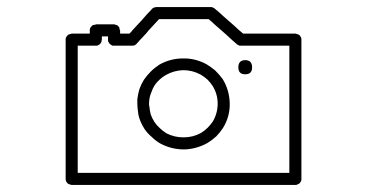

<svg xmlns="http://www.w3.org/2000/svg" viewBox="-20 -772 1040 544"><path d="M369.1 -477.5Q369.1 -481.4 369.1 -484.4Q369.1 -487.3 369.1 -491.2Q371.1 -505.9 375 -519.5Q379.9 -533.2 387.7 -545.9Q396.5 -558.6 407.2 -569.3Q418 -580.1 431.6 -588.9Q462.9 -606.4 498 -606.4Q533.2 -607.4 565.4 -589.8Q578.1 -582 589.8 -572.3Q600.6 -561.5 610.4 -548.8Q629.9 -517.6 630.9 -479.5Q631.8 -442.4 612.3 -410.2Q603.5 -396.5 592.8 -385.7Q581.1 -375 568.4 -367.2Q537.1 -349.6 502 -348.6Q465.8 -348.6 434.6 -365.2Q420.9 -373 410.2 -383.8Q398.4 -393.6 389.6 -406.2Q376 -427.7 372.1 -447.3Q369.1 -467.8 369.1 -477.5ZM402.3 -477.5Q402.3 -475.6 402.3 -473.6Q403.3 -471.7 403.3 -469.7Q404.3 -458 407.2 -447.3Q411.1 -436.5 418 -425.8Q423.8 -417 432.6 -409.2Q440.4 -401.4 451.2 -394.5Q473.6 -382.8 500 -382.8Q527.3 -382.8 549.8 -395.5Q559.6 -401.4 568.4 -410.2Q576.2 -418 583 -427.7Q596.7 -451.2 596.7 -478.5Q596.7 -505.9 582 -529.3Q575.2 -539.1 567.4 -546.9Q558.6 -554.7 548.8 -560.5Q525.4 -573.2 499 -573.2Q472.7 -572.3 450.2 -559.6Q439.5 -553.7 431.6 -545.9Q422.9 -538.1 417 -528.3Q413.1 -522.5 408.2 -508.8Q402.3 -495.1 402.3 -477.5ZM817.4 -676.8Q818.4 -676.8 820.3 -675.8Q822.3 -675.8 823.2 -674.8Q825.2 -674.8 826.2 -673.8Q828.1 -672.9 829.1 -671.9Q830.1 -669.9 831.1 -668.9Q832 -667 833 -666Q834 -663.1 834 -661.1Q834 -659.2 834 -659.2Q834 -639.6 834 -620.1Q834 -600.6 834 -581.1Q834 -553.7 834 -526.4Q834 -499 834 -471.7Q834 -450.2 834 -428.7Q834 -406.2 834 -384.8Q834 -331.1 834 -331.1Q834 -332 834 -265.6Q834 -263.7 834 -261.7Q833 -260.7 833 -258.8Q832 -256.8 831.1 -255.9Q830.1 -253.9 829.1 -252.9Q828.1 -252 826.2 -251Q825.2 -250 823.2 -250Q821.3 -248 819.3 -248Q817.4 -248 817.4 -248Q740.2 -248 664.1 -248Q586.9 -248 510.7 -248Q460 -248 410.2 -248Q359.4 -248 309.6 -248Q249 -248 248 -248Q246.1 -248 182.6 -248Q181.6 -248 179.7 -249Q177.7 -249 176.8 -250Q174.8 -250 173.8 -251Q171.9 -252 170.9 -252.9Q169.9 -253.9 168.9 -255.9Q168 -256.8 167 -258.8Q166 -261.7 166 -263.7Q166 -265.6 166 -265.6Q166 -312.5 166 -360.4Q166 -408.2 166 -456.1Q166 -476.6 166 -497.1Q166 -518.6 166 -539.1Q166 -592.8 166 -592.8Q166 -592.8 166 -659.2Q166 -661.1 166 -663.1Q167 -664.1 167 -666Q168 -667 168.9 -668.9Q169.9 -669.9 170.9 -670.9Q171.9 -672.9 173.8 -673.8Q174.8 -674.8 176.8 -674.8Q178.7 -675.8 180.7 -675.8Q182.6 -676.8 182.6 -676.8Q195.3 -676.8 207 -676.8Q218.8 -676.8 231.4 -676.8Q232.4 -676.8 232.4 -676.8Q233.4 -676.8 234.4 -676.8Q234.4 -676.8 234.4 -676.8Q234.4 -677.7 234.4 -677.7Q234.4 -681.6 234.4 -681.6Q234.4 -681.6 234.4 -685.5Q234.4 -687.5 234.4 -688.5Q235.4 -690.4 235.4 -692.4Q236.3 -693.4 237.3 -695.3Q238.3 -696.3 239.3 -697.3Q240.2 -699.2 242.2 -700.2Q243.2 -701.2 245.1 -701.2Q248 -702.1 250 -702.1Q252 -703.1 252 -703.1Q257.8 -703.1 263.7 -703.1Q269.5 -703.1 275.4 -703.1Q279.3 -703.1 282.2 -703.1Q285.2 -703.1 289.1 -703.1Q294.9 -703.1 294.9 -703.1Q294.9 -703.1 302.7 -703.1Q304.7 -703.1 306.6 -702.1Q307.6 -702.1 309.6 -701.2Q310.5 -701.2 312.5 -700.2Q313.5 -699.2 315.4 -697.3Q316.4 -696.3 317.4 -695.3Q318.4 -693.4 318.4 -692.4Q319.3 -689.5 319.3 -687.5Q320.3 -685.5 320.3 -685.5Q320.3 -683.6 320.3 -680.7Q320.3 -678.7 320.3 -676.8Q325.2 -676.8 330.1 -676.8Q335.9 -676.8 340.8 -676.8Q342.8 -676.8 343.8 -676.8Q345.7 -676.8 346.7 -676.8Q348.6 -678.7 351.6 -681.6Q353.5 -683.6 355.5 -686.5Q362.3 -693.4 369.1 -701.2Q376 -708 381.8 -714.8Q394.5 -729.5 394.5 -729.5Q394.5 -729.5 410.2 -746.1Q411.1 -747.1 411.1 -747.1Q412.1 -748 413.1 -749Q414.1 -749 414.1 -750Q415 -750 416 -750Q417 -751 418 -751Q418.9 -751 418.9 -751Q420.9 -752 421.9 -752Q422.9 -752 422.9 -752Q441.4 -752 460 -752Q478.5 -752 497.1 -752Q509.8 -752 521.5 -752Q534.2 -752 546.9 -752Q561.5 -752 561.5 -752Q561.5 -752 577.1 -752Q578.1 -752 578.1 -752Q579.1 -752 580.1 -752Q581.1 -751 581.1 -751Q582 -751 583 -751Q583 -751 584 -750Q585 -750 585 -750Q585.9 -749 586.9 -749Q586.9 -748 587.9 -748Q593.8 -743.2 600.6 -737.3Q606.4 -732.4 612.3 -726.6Q620.1 -719.7 627.9 -712.9Q635.7 -706.1 643.6 -699.2Q656.2 -687.5 656.2 -687.5Q656.2 -687.5 668.9 -676.8Q679.7 -676.8 690.4 -676.8Q701.2 -676.8 712.9 -676.8Q729.5 -676.8 746.1 -676.8Q762.7 -676.8 779.3 -676.8Q784.2 -676.8 788.1 -676.8Q793 -676.8 797.9 -676.8Q802.7 -676.8 807.6 -676.8Q812.5 -676.8 817.4 -676.8ZM799.8 -282.2Q799.8 -307.6 799.8 -334Q799.8 -359.4 799.8 -384.8Q799.8 -406.2 799.8 -428.7Q799.8 -450.2 799.8 -471.7Q799.8 -514.6 799.8 -556.6Q799.8 -599.6 799.8 -642.6Q794.9 -642.6 790 -642.6Q784.2 -642.6 779.3 -642.6Q762.7 -642.6 746.1 -642.6Q729.5 -642.6 712.9 -642.6Q704.1 -642.6 695.3 -642.6Q686.5 -642.6 677.7 -642.6Q674.8 -642.6 672.9 -642.6Q669.9 -642.6 668 -642.6Q664.1 -642.6 663.1 -642.6Q662.1 -642.6 663.1 -642.6Q662.1 -642.6 661.1 -642.6Q660.2 -642.6 660.2 -642.6Q659.2 -642.6 658.2 -642.6Q657.2 -643.6 656.2 -643.6Q656.2 -643.6 655.3 -644.5Q654.3 -644.5 654.3 -644.5Q653.3 -645.5 652.3 -645.5Q652.3 -646.5 651.4 -646.5Q634.8 -661.1 634.8 -661.1Q634.8 -661.1 621.1 -673.8Q613.3 -680.7 605.5 -687.5Q597.7 -694.3 589.8 -701.2Q585 -705.1 580.1 -710Q576.2 -713.9 571.3 -717.8Q564.5 -717.8 558.6 -717.8Q552.7 -717.8 546.9 -717.8Q534.2 -717.8 521.5 -717.8Q509.8 -717.8 497.1 -717.8Q480.5 -717.8 463.9 -717.8Q447.3 -717.8 430.7 -717.8Q424.8 -710.9 418.9 -705.1Q413.1 -698.2 407.2 -692.4Q400.4 -685.5 394.5 -677.7Q387.7 -670.9 380.9 -663.1Q378.9 -661.1 376 -658.2Q374 -655.3 371.1 -652.3Q370.1 -651.4 370.1 -651.4Q369.1 -650.4 368.2 -649.4Q367.2 -648.4 367.2 -648.4Q367.2 -648.4 367.2 -647.5Q366.2 -647.5 365.2 -646.5Q365.2 -646.5 364.3 -645.5Q363.3 -645.5 363.3 -644.5Q362.3 -644.5 361.3 -643.6Q360.4 -643.6 359.4 -643.6Q358.4 -642.6 357.4 -642.6Q357.4 -642.6 356.4 -642.6Q355.5 -642.6 354.5 -642.6Q350.6 -642.6 347.7 -642.6Q344.7 -642.6 340.8 -642.6Q335 -642.6 330.1 -642.6Q324.2 -642.6 319.3 -642.6Q317.4 -642.6 315.4 -642.6Q314.5 -642.6 312.5 -642.6Q311.5 -642.6 309.6 -642.6Q308.6 -642.6 307.6 -642.6Q306.6 -642.6 305.7 -642.6Q305.7 -642.6 304.7 -642.6Q303.7 -642.6 302.7 -642.6Q302.7 -642.6 302.7 -642.6Q301.8 -642.6 299.8 -642.6Q297.9 -642.6 296.9 -643.6Q294.9 -644.5 293.9 -645.5Q292 -646.5 291 -647.5Q290 -648.4 289.1 -650.4Q288.1 -651.4 287.1 -653.3Q286.1 -654.3 286.1 -656.2Q286.1 -658.2 286.1 -659.2Q286.1 -662.1 286.1 -664.1Q286.1 -666 286.1 -668.9Q283.2 -668.9 281.2 -668.9Q278.3 -668.9 275.4 -668.9Q273.4 -668.9 272.5 -668.9Q270.5 -668.9 268.6 -668.9Q268.6 -666 268.6 -664.1Q268.6 -662.1 268.6 -659.2Q268.6 -658.2 267.6 -656.2Q267.6 -654.3 267.6 -653.3Q266.6 -651.4 265.6 -650.4Q264.6 -648.4 263.7 -647.5Q262.7 -646.5 260.7 -645.5Q259.8 -644.5 257.8 -643.6Q257.8 -643.6 254.9 -642.6Q252 -642.6 252 -642.6Q251 -642.6 250 -642.6Q249 -642.6 248 -642.6Q243.2 -642.6 239.3 -642.6Q235.4 -642.6 231.4 -642.6Q223.6 -642.6 215.8 -642.6Q208 -642.6 200.2 -642.6Q200.2 -588.9 200.2 -588.9Q200.2 -588.9 200.2 -539.1Q200.2 -518.6 200.2 -497.1Q200.2 -476.6 200.2 -456.1Q200.2 -412.1 200.2 -369.1Q200.2 -325.2 200.2 -282.2Q227.5 -282.2 254.9 -282.2Q282.2 -282.2 309.6 -282.2Q359.4 -282.2 410.2 -282.2Q460 -282.2 510.7 -282.2Q564.5 -282.2 617.2 -282.2Q669.9 -282.2 723.6 -282.2Q743.2 -282.2 761.7 -282.2Q781.2 -282.2 799.8 -282.2ZM674.8 -561.5Q694.3 -561.5 694.3 -581.1Q694.3 -601.6 674.8 -601.6Q655.3 -601.6 655.3 -581.1Q655.3 -561.5 674.8 -561.5Z"/></svg>

Font: LetsEatIcons
Style: Regular
Weight: 400
Designer: Swedish Technologies
Foundry: Swedish Technologies
Version: Version 1.26.0